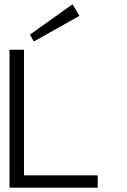

<svg xmlns="http://www.w3.org/2000/svg" viewBox="-20 -867 586 887"><path d="M431.2 0H23.9V-637.2H90.8V-57.1H431.2ZM347.2 -793.9 136.2 -675.3 118.2 -707 314.9 -847.2Z"/></svg>

Font: Anonymous Pro
Style: Regular
Weight: 400
Monospace: yes
Designer: Mark Simonson
Version: Version 1.003